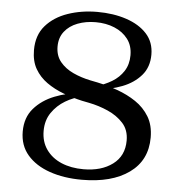

<svg xmlns="http://www.w3.org/2000/svg" viewBox="-51 -738 746 795"><g transform="rotate(5 322.0 -341.0)"><path d="M318 8Q243 8 184 -12.5Q125 -33 91 -72.5Q57 -112 57 -170Q57 -228 90 -266Q123 -304 175 -324.5Q227 -345 283 -349L290 -335Q254 -328 220.5 -308Q187 -288 165 -256Q143 -224 143 -180Q143 -135 166 -102.5Q189 -70 229 -53Q269 -36 321 -36Q395 -36 442 -71Q489 -106 489 -170Q489 -214 463.5 -242Q438 -270 399.5 -287Q361 -304 320 -312L290 -318Q250 -327 211.5 -341.5Q173 -356 142 -378Q111 -400 92.5 -432Q74 -464 74 -510Q74 -572 108.5 -611.5Q143 -651 199.5 -670.5Q256 -690 322 -690Q389 -690 443 -672Q497 -654 528.5 -619.5Q560 -585 560 -533Q560 -481 530 -446.5Q500 -412 452 -393.5Q404 -375 349 -370L342 -383Q378 -393 408 -411Q438 -429 456 -457Q474 -485 474 -523Q474 -563 453 -590.5Q432 -618 397 -632.5Q362 -647 319 -647Q278 -647 244 -634Q210 -621 190 -595.5Q170 -570 170 -533Q170 -495 191 -469.5Q212 -444 245.5 -428.5Q279 -413 318 -405L348 -399Q390 -390 432 -375Q474 -360 509 -336.5Q544 -313 565.5 -277.5Q587 -242 587 -191Q587 -96 514.5 -44Q442 8 318 8Z"/></g></svg>

Font: Montagu Slab
Style: Bold
Weight: 700
Designer: Florian Karsten
Foundry: Florian Karsten
Version: Version 1.000